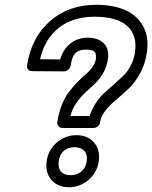

<svg xmlns="http://www.w3.org/2000/svg" viewBox="-20 -748 635 801"><path d="M92.8 -476.1Q111.3 -592.3 189 -660.2Q266.6 -728 381.8 -728Q453.1 -728 503.4 -705.3Q553.7 -682.6 577.9 -637.2Q602.1 -591.8 592.8 -528.8Q585.9 -481 564.5 -442.1Q543 -403.3 516.8 -378.4Q490.7 -353.5 465.3 -332.5Q439.9 -311.5 420.7 -287.8Q401.4 -264.2 397.9 -238.8Q396.5 -228 387.9 -220.9Q379.4 -213.9 370.1 -213.9H241.2Q230.5 -213.9 224.1 -221.9Q217.8 -230 219.2 -238.8Q225.1 -279.3 239 -313Q252.9 -346.7 269.8 -367.7Q286.6 -388.7 305.2 -407.7Q323.7 -426.8 339.4 -439.7Q355 -452.6 366.2 -468.8Q377.4 -484.9 379.9 -501Q382.8 -523.4 374.3 -532.2Q365.7 -541 338.9 -541Q310.1 -541 295.2 -527.1Q280.3 -513.2 274.9 -475.1Q273.4 -464.8 264.9 -457.5Q256.3 -450.2 247.1 -450.2L113.8 -451.2Q103 -451.2 97.2 -458.3Q91.3 -465.3 92.8 -476.1ZM147 -501 231 -500Q243.7 -543 274.2 -566.9Q304.7 -590.8 346.2 -590.8Q388.7 -590.8 412.6 -567.6Q436.5 -544.4 430.2 -501Q425.3 -468.8 410.2 -442.9Q395 -417 375.5 -398.4Q356 -379.9 336.2 -362.1Q316.4 -344.2 299.1 -319.3Q281.7 -294.4 273.9 -264.2H354Q363.3 -293.5 380.4 -319.1Q397.5 -344.7 416.3 -361.3Q435.1 -377.9 456.3 -396.7Q477.5 -415.5 494.9 -432.4Q512.2 -449.2 525.4 -474.4Q538.6 -499.5 543 -528.8Q553.7 -600.6 511 -639.4Q468.3 -678.2 375 -678.2Q284.7 -678.2 225.8 -632.3Q167 -586.4 147 -501ZM174.8 -76.2Q181.2 -122.6 216.8 -153.3Q252.4 -184.1 298.8 -184.1Q345.7 -184.1 372.1 -153.6Q398.4 -123 392.1 -76.2Q385.7 -29.3 349.9 2Q314 33.2 267.1 33.2Q220.7 33.2 194.3 2.2Q168 -28.8 174.8 -76.2ZM225.1 -76.2Q221.2 -48.3 234.1 -32.7Q247.1 -17.1 273.9 -17.1Q301.3 -17.1 319.8 -33Q338.4 -48.8 341.8 -76.2Q345.7 -102.5 331.8 -118.2Q317.9 -133.8 291 -133.8Q263.7 -133.8 246.1 -118.4Q228.5 -103 225.1 -76.2Z"/></svg>

Font: Trueno Bold Outline
Style: Italic
Weight: 700
Width: 6
Designer: Julieta Ulanovsky
Foundry: Julieta Ulanovsky
Version: Version 3.001b | FøM Fix